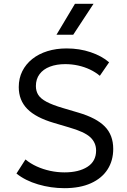

<svg xmlns="http://www.w3.org/2000/svg" viewBox="-20 -968 664 1003"><path d="M316.5 15Q246 15 179 -4.8Q112 -24.5 66 -61.5L113 -135Q139 -113.5 172 -98.5Q205 -83.5 242 -75.5Q279 -67.5 317 -67.5Q391.5 -67.5 436.8 -96.5Q482 -125.5 482 -181.5Q482 -222.5 451.8 -251Q421.5 -279.5 339 -303L263 -325.5Q167 -353.5 122.5 -399Q78 -444.5 78 -513Q78 -559 96.5 -596Q115 -633 148.5 -659.8Q182 -686.5 227.8 -700.8Q273.5 -715 328 -715Q395.5 -715 453.8 -695.2Q512 -675.5 550 -642.5L501.5 -572Q479 -591 450 -604.8Q421 -618.5 388 -625.8Q355 -633 321 -633Q275.5 -633 240.8 -619.8Q206 -606.5 186.8 -580.8Q167.5 -555 167.5 -518.5Q167.5 -492 180 -472.2Q192.5 -452.5 223.5 -436Q254.5 -419.5 309 -403.5L390 -379.5Q483.5 -352 527.5 -307.2Q571.5 -262.5 571.5 -190Q571.5 -129 541.8 -82.8Q512 -36.5 455 -10.8Q398 15 316.5 15ZM275 -786.5 371.5 -948H468.5L362.5 -786.5Z"/></svg>

Font: Geologica Roman Light
Style: Regular
Weight: 300
Designer: Sindre Bremnes, Frode Helland
Foundry: Monokrom Skriftforlag AS
Version: Version 1.010;gftools[0.9.28]